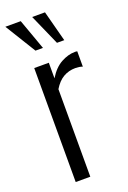

<svg xmlns="http://www.w3.org/2000/svg" viewBox="-156 -862 609 915"><g transform="rotate(-20 148.5 -405.0)"><path d="M61 0V-578H135V-499Q163 -545 199 -564.5Q235 -584 268 -584Q271 -584 274 -584Q277 -584 281 -583V-505Q274 -508 264 -509.5Q254 -511 245 -511Q211 -511 183.5 -495Q156 -479 135 -444V0ZM95 -654 -1 -810H77L133 -654ZM204 -654 135 -810H200L241 -654Z"/></g></svg>

Font: Oswald Light
Style: Regular
Weight: 300
Designer: Vernon Adams
Foundry: Vernon Adams
Version: Version 4.103;gftools[0.9.33.dev8+g029e19f]